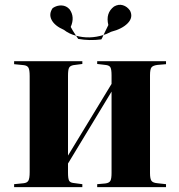

<svg xmlns="http://www.w3.org/2000/svg" viewBox="-20 -770 738 790"><path d="M243.2 -647Q205.1 -663.6 192.4 -688Q179.7 -712.4 196.8 -736.8Q214.4 -748.5 233.6 -747.6Q252.9 -746.6 266.1 -731.9Q289.1 -700.2 271 -659.2Q278.3 -645 293 -623Q348.1 -607.9 405.8 -626Q407.7 -629.4 425.8 -667Q413.6 -716.3 449.2 -743.2Q467.8 -753.9 485.6 -748.5Q503.4 -743.2 515.1 -726.1Q528.8 -698.7 505.9 -674.8Q482.9 -650.9 437 -639.2Q416 -628.4 405.8 -626Q400.9 -614.3 397 -607.9Q348.6 -601.6 301.8 -609.9Q297.4 -615.7 293 -623Q264.2 -630.4 243.2 -647ZM38.1 0V-12.2L77.1 -16.1Q91.8 -17.6 96.9 -26.9Q102.1 -36.1 102.1 -62V-457Q102.1 -482.9 96.9 -491.7Q91.8 -500.5 77.1 -502L38.1 -505.9V-518.1H318.8V-506.8L282.2 -502Q268.6 -499.5 264.2 -491.2Q259.8 -482.9 259.8 -458V-129.9L439 -424.8V-460Q439 -484.9 434.1 -493.2Q429.2 -501.5 413.1 -502.9L379.9 -506.8V-518.1H663.1V-505.9L627.9 -502.9Q608.9 -500.5 603 -492.4Q597.2 -484.4 597.2 -460V-58.1Q597.2 -34.2 603.3 -25.9Q609.4 -17.6 627.9 -16.1L663.1 -12.2V0H379.9V-12.2L413.1 -15.1Q429.2 -17.1 434.1 -25.9Q439 -34.7 439 -58.1V-393.1L259.8 -97.2V-60.1Q259.8 -35.2 264.2 -26.9Q268.6 -18.6 282.2 -17.1L318.8 -12.2V0Z"/></svg>

Font: Display Regular
Style: Bold
Weight: 700
Designer: Latin by Veronika Burian and Jose Scaglione. Greek by Irene Vlachou. Cyrillic by Vera Evstafieva.
Foundry: TypeTogether
Version: Version 3.002